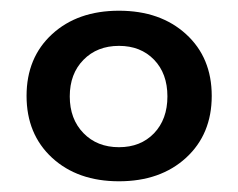

<svg xmlns="http://www.w3.org/2000/svg" viewBox="-20 -796 447 360"><path d="M77.6 -500.2Q29.8 -544.4 29.8 -616.2Q29.8 -688 77.6 -731.9Q125.5 -775.9 203.1 -775.9Q280.8 -775.9 328.9 -731.9Q377 -688 377 -616.2Q377 -544.4 328.9 -500.2Q280.8 -456.1 203.1 -456.1Q125.5 -456.1 77.6 -500.2ZM203.1 -520Q243.7 -520 268.8 -546.1Q293.9 -572.3 293.9 -615.2Q293.9 -658.2 268.8 -684.1Q243.7 -710 203.1 -710Q162.1 -710 136.5 -683.8Q110.8 -657.7 110.8 -615.2Q110.8 -572.8 136.5 -546.4Q162.1 -520 203.1 -520Z"/></svg>

Font: Trueno
Style: Rg
Weight: 400
Designer: Julieta Ulanovsky
Foundry: Julieta Ulanovsky
Version: Version 3.001b